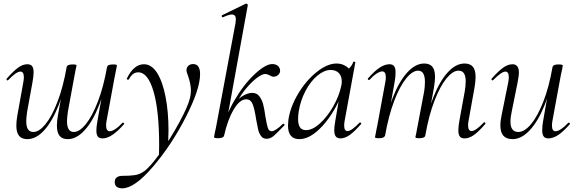

<svg xmlns="http://www.w3.org/2000/svg" viewBox="-20 -745 3145 1046"><path d="M163 -351Q163 -330 157 -297L128 -138Q123 -103 123 -85Q123 -55 132.5 -40.5Q142 -26 162 -26Q193 -26 227.5 -68Q262 -110 293 -190Q324 -270 343 -379L355 -378Q335 -262 300 -173Q265 -84 221 -35.5Q177 13 129 13Q99 13 84 -5Q69 -23 69 -61Q69 -86 75 -119L107 -297Q110 -312 110 -324Q110 -355 91 -355Q69 -355 25 -309Q23 -307 21 -307Q18 -307 16 -310.5Q14 -314 17 -317Q52 -357 78 -376Q104 -395 129 -395Q147 -395 155 -384.5Q163 -374 163 -351ZM617 -388Q617 -387 609 -347L603 -317L561 -89Q558 -74 558 -62Q558 -30 578 -30Q590 -30 608.5 -42Q627 -54 647 -76Q648 -77 650 -77Q653 -77 655.5 -73.5Q658 -70 655 -68Q588 9 539 9Q521 9 513 -1Q505 -11 505 -34Q505 -54 511 -87L563 -379Q566 -394 595 -394Q608 -394 612.5 -392.5Q617 -391 617 -388ZM397 -388 392 -365 382 -312 350 -138Q345 -103 345 -85Q345 -26 382 -26Q413 -26 447.5 -68.5Q482 -111 513 -191Q544 -271 563 -379L575 -378Q555 -262 520.5 -173.5Q486 -85 441.5 -36Q397 13 349 13Q319 13 304.5 -5Q290 -23 290 -61Q290 -86 296 -119L343 -379Q344 -386 352 -390Q360 -394 374 -394Q388 -394 392.5 -392.5Q397 -391 397 -388Z M605 247Q605 230 616 221.5Q627 213 646 213Q688 213 715 209Q742 205 765 188Q799 164 854.5 86Q910 8 957 -78.5Q1004 -165 1015 -211Q1020 -230 1020 -253Q1020 -287 1004 -333Q996 -352 996 -363Q996 -377 1006 -386.5Q1016 -396 1032 -396Q1070 -396 1070 -341Q1070 -259 992.5 -107.5Q915 44 814 162.5Q713 281 646 281Q628 281 616.5 273Q605 265 605 247ZM847 47Q847 -142 816.5 -246.5Q786 -351 733 -351Q702 -351 683 -314Q682 -311 677 -311Q670 -311 671 -317Q709 -395 764 -395Q806 -395 836 -347.5Q866 -300 882 -217.5Q898 -135 898 -33Q898 -11 896 35L846 113Q847 90 847 47Z M1146 2 1150 -21Q1156 -45 1161 -74L1263 -619Q1265 -635 1265 -640Q1265 -666 1243 -666Q1227 -666 1195 -651H1193Q1189 -651 1188 -655.5Q1187 -660 1190 -662L1319 -725H1321Q1325 -725 1328 -722Q1331 -719 1330 -717L1201 -7Q1200 0 1191.5 4Q1183 8 1169 8Q1146 8 1146 2ZM1375 -97Q1367 -151 1356.5 -177.5Q1346 -204 1321 -204Q1286 -204 1253 -148Q1220 -92 1201 -7L1187 -8Q1203 -104 1254.5 -193.5Q1306 -283 1366 -339.5Q1426 -396 1463 -396Q1483 -396 1494.5 -385.5Q1506 -375 1506 -359Q1506 -347 1495.5 -337Q1485 -327 1470 -327Q1462 -327 1448 -335Q1446 -336 1439 -339Q1432 -342 1425 -342Q1408 -342 1379.5 -320.5Q1351 -299 1321.5 -264Q1292 -229 1272 -189L1261 -184Q1281 -211 1307 -225Q1333 -239 1354 -239Q1379 -239 1393 -220.5Q1407 -202 1413.5 -177.5Q1420 -153 1426 -110Q1433 -67 1439 -48.5Q1445 -30 1460 -30Q1470 -30 1486.5 -41Q1503 -52 1521 -70Q1522 -71 1524 -71Q1527 -71 1529.5 -67.5Q1532 -64 1529 -62Q1489 -20 1471 -4.5Q1453 11 1432 11Q1413 11 1402 -4Q1391 -19 1386.5 -38.5Q1382 -58 1375 -97Z M1549 -61Q1549 -69 1551 -91Q1561 -162 1604 -234Q1647 -306 1705 -352.5Q1763 -399 1814 -399Q1845 -399 1869 -381.5Q1893 -364 1896 -330L1853 -357Q1867 -359 1883 -374Q1899 -389 1904 -407Q1905 -410 1911 -409Q1917 -408 1916 -406L1858 -89Q1855 -73 1855 -61Q1855 -31 1873 -31Q1895 -31 1939 -77Q1940 -78 1942 -78Q1945 -78 1947 -74.5Q1949 -71 1947 -69Q1913 -30 1886.5 -10.5Q1860 9 1835 9Q1818 9 1809.5 -1.5Q1801 -12 1801 -36Q1801 -56 1807 -89L1831 -229L1848 -246Q1803 -131 1737 -59Q1671 13 1611 13Q1549 13 1549 -61ZM1839 -277Q1842 -289 1842 -301Q1842 -330 1826 -347Q1810 -364 1780 -364Q1745 -363 1708.5 -332.5Q1672 -302 1644.5 -250Q1617 -198 1607 -136Q1604 -114 1604 -96Q1604 -66 1614.5 -51Q1625 -36 1647 -36Q1683 -36 1723.5 -73Q1764 -110 1796 -166.5Q1828 -223 1839 -277Z M2477 -35Q2477 -56 2483 -89L2512 -248Q2517 -274 2517 -302Q2517 -331 2507.5 -345.5Q2498 -360 2478 -360Q2447 -360 2412.5 -318Q2378 -276 2347 -196Q2316 -116 2297 -7L2286 -8Q2305 -124 2340 -213Q2375 -302 2419 -350.5Q2463 -399 2511 -399Q2541 -399 2556 -381.5Q2571 -364 2571 -325Q2571 -302 2565 -267L2533 -89Q2530 -74 2530 -63Q2530 -47 2535 -39Q2540 -31 2549 -31Q2571 -31 2615 -77Q2617 -79 2619 -79Q2622 -79 2624 -75.5Q2626 -72 2623 -69Q2589 -29 2562.5 -10Q2536 9 2511 9Q2493 9 2485 -1.5Q2477 -12 2477 -35ZM2023 2Q2023 1 2031 -39L2037 -69L2079 -297Q2082 -312 2082 -324Q2082 -356 2062 -356Q2050 -356 2031.5 -344Q2013 -332 1993 -310Q1992 -309 1990 -309Q1987 -309 1984.5 -312.5Q1982 -316 1985 -318Q2019 -357 2047.5 -376Q2076 -395 2102 -395Q2119 -395 2127 -384.5Q2135 -374 2135 -351Q2135 -325 2130 -299L2078 -7Q2073 8 2046 8Q2032 8 2027.5 6.5Q2023 5 2023 2ZM2243 2 2248 -21 2258 -74 2291 -248Q2295 -275 2295 -299Q2295 -360 2258 -360Q2227 -360 2192.5 -317.5Q2158 -275 2127.5 -195Q2097 -115 2078 -7L2065 -8Q2085 -124 2119.5 -212.5Q2154 -301 2198.5 -350Q2243 -399 2291 -399Q2321 -399 2335.5 -381.5Q2350 -364 2350 -326Q2350 -302 2344 -267L2297 -7Q2296 0 2288 4Q2280 8 2266 8Q2252 8 2247.5 6.5Q2243 5 2243 2Z M2706 -61Q2706 -88 2713 -119L2749 -297Q2752 -314 2752 -324Q2752 -355 2733 -355Q2713 -355 2667 -309Q2665 -307 2663 -307Q2660 -307 2658 -310.5Q2656 -314 2659 -317Q2694 -357 2720.5 -376Q2747 -395 2772 -395Q2807 -395 2807 -349Q2807 -334 2800 -297L2768 -138Q2761 -107 2761 -82Q2761 -26 2804 -26Q2837 -26 2872.5 -68Q2908 -110 2939.5 -190Q2971 -270 2990 -379L3003 -378Q2983 -262 2947.5 -173.5Q2912 -85 2866.5 -36Q2821 13 2772 13Q2706 13 2706 -61ZM2934 -35Q2934 -61 2939 -87L2990 -379Q2993 -394 3022 -394Q3046 -394 3046 -388L3042 -365Q3036 -341 3031 -312L2990 -89Q2987 -74 2987 -62Q2987 -30 3006 -30Q3032 -30 3076 -76Q3077 -77 3079 -77Q3082 -77 3084 -73.5Q3086 -70 3084 -68Q3049 -28 3021 -9.5Q2993 9 2967 9Q2950 9 2942 -1.5Q2934 -12 2934 -35Z"/></svg>

Font: Cormorant Infant
Style: Italic
Weight: 400
Italic angle: -10°
Designer: Christian Thalmann (Catharsis Fonts)
Foundry: Catharsis Fonts
Version: Version 4.000